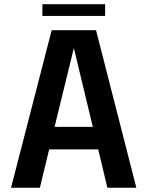

<svg xmlns="http://www.w3.org/2000/svg" viewBox="-20 -880 690 900"><path d="M178.7 -805.2V-860.4H472.7V-805.2ZM31.7 0 222.2 -738.3H430.2L619.1 0H483.4L440.4 -179.7H210.4L167 0ZM235.8 -285.2H415L326.2 -654.8Z"/></svg>

Font: Epilogue SemiBold
Style: Regular
Weight: 600
Designer: Tyler Finck
Foundry: Etcetera Type Co
Version: Version 2.112